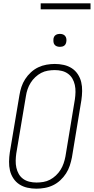

<svg xmlns="http://www.w3.org/2000/svg" viewBox="-20 -1128 565 1156"><path d="M199 8Q171 8 144.5 2Q118 -4 96.5 -18Q75 -32 60.5 -54Q46 -76 40 -101.5Q34 -127 34.5 -155Q35 -183 39 -210L97 -555Q101 -580 109 -604.5Q117 -629 131.5 -651.5Q146 -674 166 -692.5Q186 -711 210 -722.5Q234 -734 260 -738.5Q286 -743 310 -743Q338 -743 364.5 -737Q391 -731 412.5 -717Q434 -703 448.5 -681Q463 -659 469 -633.5Q475 -608 474.5 -580Q474 -552 470 -525L413 -180Q408 -155 400 -130.5Q392 -106 377.5 -83.5Q363 -61 343 -42.5Q323 -24 299 -12.5Q275 -1 249 3.5Q223 8 199 8ZM200 -29Q220 -29 241 -32.5Q262 -36 281 -46Q300 -56 316.5 -71.5Q333 -87 344.5 -105.5Q356 -124 363 -144.5Q370 -165 374 -186L431 -531Q434 -552 434.5 -574Q435 -596 430.5 -616.5Q426 -637 416 -654.5Q406 -672 389.5 -684Q373 -696 352.5 -701Q332 -706 310 -706Q290 -706 268.5 -702.5Q247 -699 228 -689Q209 -679 192.5 -663.5Q176 -648 164.5 -629.5Q153 -611 146 -590.5Q139 -570 136 -549L78 -204Q75 -183 74.5 -161Q74 -139 78.5 -118.5Q83 -98 93 -80.5Q103 -63 119.5 -51Q136 -39 157 -34Q178 -29 200 -29ZM341 -846Q331 -846 322.5 -849Q314 -852 308.5 -859Q303 -866 302 -875.5Q301 -885 302 -895Q303 -901 306 -907Q309 -913 315 -917Q321 -921 327.5 -922.5Q334 -924 340 -924Q350 -924 358.5 -921Q367 -918 372.5 -911Q378 -904 379.5 -894.5Q381 -885 379 -875Q378 -869 375 -863Q372 -857 366.5 -853Q361 -849 354 -847.5Q347 -846 341 -846ZM225 -1072V-1108H525V-1072Z"/></svg>

Font: Iosevka Extralight Oblique
Style: Regular
Weight: 200
Italic angle: -9°
Monospace: yes
Designer: Belleve Invis
Foundry: Belleve Invis
Version: Version 32.5.0; ttfautohint (v1.8.4)